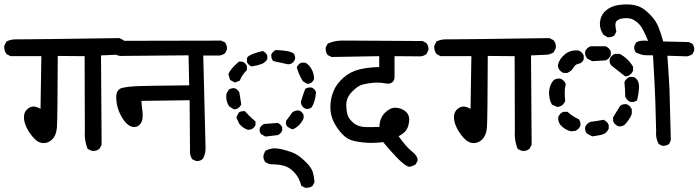

<svg xmlns="http://www.w3.org/2000/svg" viewBox="-22 -747 3249 893"><path d="M52.2 -564H69.8Q138.2 -564 533.7 -569.8L552.2 -560.1Q563.5 -547.9 563.5 -530.8Q563.5 -527.8 563 -523.9L553.2 -503.9Q539.1 -494.6 523.9 -492.7L447.8 -489.3L450.7 -73.7L440.9 -55.2L439.9 -54.7Q428.7 -44.9 412.1 -44.9Q405.8 -44.9 403.8 -45.9L385.3 -54.7L384.8 -56.6Q372.1 -88.4 372.1 -125Q372.1 -132.3 372.6 -139.6L371.6 -485.8L246.6 -486.8Q245.6 -187 242.7 -153.3Q239.7 -117.7 221.2 -99.1Q203.1 -81.5 181.2 -81.5Q155.8 -81.5 133.8 -106.4Q113.8 -128.9 101.6 -154.1Q89.4 -179.2 89.4 -201.7Q89.4 -225.1 103.8 -238.3Q118.2 -251.5 134.3 -251.5Q147.5 -251.5 166.5 -240.7L170.4 -485.8H26.9L8.3 -495.6L7.3 -497.1Q-2.4 -510.7 -2.4 -528.8Q-2.4 -530.8 -2.4 -533.7L7.8 -553.7L9.3 -554.7Q28.3 -564 52.2 -564Z M635.7 -277.8Q636.7 -256.8 639.2 -241Q641.6 -225.1 641.6 -215.1Q641.6 -205.1 641.1 -198.2Q639.2 -178.2 626.5 -166Q616.2 -156.2 602.5 -156.2Q579.1 -156.2 558.6 -181.6Q543 -201.2 531.5 -228.5Q520 -255.9 518.6 -292Q518.6 -293.9 518.6 -295.9Q518.6 -317.9 529.8 -329.1Q536.1 -335.9 547.9 -338.4Q572.3 -344.2 611.1 -346.2Q649.9 -348.1 857.9 -350.1L855 -489.7L535.6 -486.8Q521 -489.3 510.7 -497.1Q501.5 -508.8 501.5 -525.9Q501.5 -527.8 501.5 -530.8L510.7 -547.9L528.8 -557.1L1005.9 -558.1L1023.9 -550.3L1024.9 -549.3Q1033.7 -537.1 1033.7 -521.5Q1033.7 -520 1033.7 -517.1L1024.9 -499.5Q1011.7 -489.7 998 -488.8H923.3L934.1 -57.6Q934.1 -31.7 922.4 -9.3Q911.1 2 895.5 2Q890.1 2 888.2 1L872.1 -6.3Q862.8 -21.5 861.8 -36.1L859.9 -280.8Z M1239.3 17.1H1238.8Q1224.6 15.1 1212.4 6.8Q1203.1 -3.9 1203.1 -18.6Q1203.1 -24.4 1204.1 -26.4L1211.4 -44.9L1213.4 -45.9Q1232.9 -57.1 1255.9 -57.1Q1264.2 -57.1 1272.9 -55.7Q1304.2 -50.3 1333.5 -39.6Q1365.7 -28.3 1399.9 5.9Q1426.3 32.2 1432.6 52.7Q1439 74.2 1440.9 99.6L1432.1 116.7L1431.2 117.7Q1419.9 126.5 1402.8 126.5Q1400.9 126.5 1397.9 126.5L1379.4 117.2Q1374.5 97.7 1366.7 83Q1357.4 65.4 1342.8 50.8Q1323.2 31.2 1301.3 24.9Q1275.4 17.1 1239.3 17.1ZM1185.5 -142.6Q1185.5 -148.4 1186.5 -151.4Q1189.5 -157.2 1194.3 -162.1Q1199.2 -167 1206.5 -170.4L1269.5 -175.3Q1277.3 -171.9 1282.2 -167Q1287.1 -162.1 1290.5 -154.3V-139.6Q1284.2 -125 1270.5 -119.1L1270 -118.7L1212.9 -111.8L1192.9 -122.6Q1185.5 -130.9 1185.5 -142.6ZM1110.4 -230Q1112.3 -230 1116.7 -230Q1125.5 -220.7 1136.7 -209.2Q1147.9 -197.8 1166.5 -182.1V-166Q1163.6 -158.7 1158.4 -153.6Q1153.3 -148.4 1145 -145L1131.3 -143.1Q1106.9 -150.9 1090.3 -171.9L1077.1 -201.2L1088.4 -223.1L1089.4 -224.1Q1097.7 -230 1110.4 -230ZM1314.9 -157.7Q1307.6 -166 1307.6 -176.8Q1307.6 -180.2 1308.6 -184.6L1337.9 -224.6Q1345.2 -230 1351.6 -231.7Q1357.9 -233.4 1361.8 -233.4Q1368.2 -233.4 1369.6 -232.7Q1371.1 -231.9 1371.8 -231.7Q1372.6 -231.4 1373.5 -231Q1374.5 -230.5 1375.2 -230Q1376 -229.5 1376.7 -229Q1377.4 -228.5 1378.2 -228Q1378.9 -227.5 1379.4 -227.1Q1386.2 -221.7 1390.1 -211.9V-197.3Q1377.4 -166 1346.7 -148.4L1335.9 -145.5ZM1032.2 -278.8Q1030.3 -288.6 1030.3 -296.1Q1030.3 -303.7 1030.8 -310.1L1042 -330.1Q1052.7 -336.9 1064 -336.9Q1069.3 -336.9 1071.3 -335.9Q1085 -330.1 1091.3 -316.9Q1095.2 -295.9 1100.1 -261.7Q1096.2 -253.4 1091.3 -248.8Q1086.4 -244.1 1079.6 -240.7L1066.4 -238.3L1043.9 -252Q1035.6 -265.1 1032.2 -278.8ZM1421.9 -340.3Q1426.8 -340.3 1427.7 -339.8Q1441.4 -334 1447.3 -320.3L1447.8 -319.3Q1444.8 -273.4 1426.8 -247.1Q1420.9 -242.7 1415.8 -241.5Q1410.6 -240.2 1407.2 -240.2Q1401.4 -240.2 1399.9 -241Q1398.4 -241.7 1397.7 -241.9Q1397 -242.2 1396 -242.7Q1395 -243.2 1394.3 -243.7Q1393.6 -244.1 1392.8 -244.6Q1392.1 -245.1 1391.4 -245.6Q1390.6 -246.1 1390.1 -246.6Q1383.3 -252 1379.4 -261.2L1377.4 -272.5Q1385.7 -303.7 1397.9 -334L1399.4 -334.5Q1409.2 -340.3 1421.9 -340.3ZM1396.5 -455.6H1397.9Q1406.7 -450.7 1413.6 -443.8Q1420.4 -437 1426.3 -426.8Q1438 -406.7 1439 -379.9Q1435.5 -371.6 1430.9 -366.7Q1426.3 -361.8 1419.9 -359.4L1408.2 -356.4L1386.7 -369.1Q1368.2 -398.4 1358.4 -434.1Q1365.2 -449.2 1378.9 -455.1L1379.9 -455.6ZM1088.9 -460.4H1105.5Q1120.1 -454.1 1126 -440.4L1126.5 -439.5V-421.4Q1114.7 -409.7 1106.9 -398.2Q1099.1 -386.7 1092.8 -371.6L1070.8 -363.3L1048.3 -375L1040.5 -400.4V-401.9Q1046.9 -423.8 1088.9 -460.4ZM1126.5 -458.5V-477.1Q1128.4 -480.5 1130.9 -482.9Q1144.5 -496.6 1199.7 -509.8Q1208 -505.9 1212.9 -501Q1217.8 -496.1 1221.2 -488.3V-472.2Q1217.8 -465.3 1212.9 -460.9Q1205.1 -453.1 1194.3 -449.2Q1174.3 -441.9 1147.5 -438Q1140.1 -441.4 1135.3 -446Q1130.4 -450.7 1126.5 -458.5ZM1239.7 -488.8Q1239.7 -490.7 1239.7 -493.7Q1247.1 -507.8 1259.3 -513.7L1260.7 -514.2Q1325.2 -512.2 1343.3 -498.5L1343.8 -498Q1350.6 -489.3 1350.6 -478Q1350.6 -472.7 1349.6 -470.7Q1344.2 -456.1 1329.6 -449.7L1318.4 -447.8Q1284.2 -454.6 1249 -462.9L1247.6 -464.4Q1239.7 -474.6 1239.7 -488.8Z M1760.3 -85.9Q1731.4 -82.5 1706.5 -82.5Q1666.5 -82.5 1626.5 -90.8Q1593.8 -97.7 1569.6 -123.5Q1545.4 -149.4 1530 -180.4Q1514.6 -211.4 1514.6 -248.5Q1514.6 -288.1 1529.3 -323.2Q1543.5 -357.9 1576.2 -386.5Q1608.9 -415 1654.3 -425.3Q1696.3 -434.6 1741.7 -435.1V-485.8L1520 -481.9L1502.4 -490.7L1501.5 -491.7Q1492.7 -502.9 1492.7 -521Q1492.7 -522.5 1492.7 -525.9L1502 -543.9Q1530.8 -557.1 1564 -558.1Q1571.8 -558.1 1627 -558.1Q1682.1 -558.1 1942.9 -556.2L1960.4 -547.4L1960.9 -546.4Q1970.7 -536.1 1970.7 -520.5Q1970.7 -514.2 1969.7 -512.2L1961.4 -495.6Q1948.2 -485.8 1933.6 -484.9L1813 -485.8V-387.7Q1812.5 -374 1804.4 -366Q1796.4 -357.9 1781.7 -357.9Q1776.4 -357.9 1769 -359.4Q1752 -362.8 1732.9 -362.8Q1725.1 -362.8 1716.8 -362.3Q1688.5 -359.9 1665 -354Q1642.6 -348.6 1614.3 -319.3Q1588.4 -292.5 1588.4 -258.8Q1588.4 -249.5 1589.6 -238.8Q1590.8 -228 1592.3 -221.7Q1595.2 -208 1600.1 -199.7Q1609.4 -184.6 1627.9 -170.9Q1646.5 -157.7 1675.8 -156.2Q1688.5 -155.8 1705.1 -155.8Q1721.7 -155.8 1742.7 -156.7Q1743.2 -197.3 1768.6 -222.7Q1792.5 -246.1 1816.9 -246.1Q1827.6 -246.1 1841.3 -241.7Q1857.4 -235.8 1868.2 -225.1Q1881.3 -211.4 1881.3 -190.9Q1881.3 -178.2 1877 -162.6Q1871.6 -144.5 1860.8 -133.8Q1850.1 -123 1832 -113.3Q1869.1 -61.5 1893.6 -43Q1920.4 -22 1920.4 -2.4Q1920.4 -1.5 1920.4 0.5L1911.1 17.6Q1896.5 26.9 1880.4 28.8H1879.4Q1861.8 23.9 1828.1 -9.8Q1800.3 -37.6 1760.3 -85.9Z M2052.2 -564H2069.8Q2138.2 -564 2533.7 -569.8L2552.2 -560.1Q2563.5 -547.9 2563.5 -530.8Q2563.5 -527.8 2563 -523.9L2553.2 -503.9Q2539.1 -494.6 2523.9 -492.7L2447.8 -489.3L2450.7 -73.7L2440.9 -55.2L2439.9 -54.7Q2428.7 -44.9 2412.1 -44.9Q2405.8 -44.9 2403.8 -45.9L2385.3 -54.7L2384.8 -56.6Q2372.1 -88.4 2372.1 -125Q2372.1 -132.3 2372.6 -139.6L2371.6 -485.8L2246.6 -486.8Q2245.6 -187 2242.7 -153.3Q2239.7 -117.7 2221.2 -99.1Q2203.1 -81.5 2181.2 -81.5Q2155.8 -81.5 2133.8 -106.4Q2113.8 -128.9 2101.6 -154.1Q2089.4 -179.2 2089.4 -201.7Q2089.4 -225.1 2103.8 -238.3Q2118.2 -251.5 2134.3 -251.5Q2147.5 -251.5 2166.5 -240.7L2170.4 -485.8H2026.9L2008.3 -495.6L2007.3 -497.1Q1997.6 -510.7 1997.6 -528.8Q1997.6 -530.8 1997.6 -533.7L2007.8 -553.7L2009.3 -554.7Q2028.3 -564 2052.2 -564Z M3029.3 -126Q3029.3 -129.9 3029.8 -133.8Q3025.9 -304.7 3022.5 -356.4Q3019 -407.2 3015.1 -489.7Q2990.7 -489.7 2977.8 -490.2Q2964.8 -490.7 2937.5 -501.5L2936.5 -502.4Q2927.7 -511.7 2927.7 -525.9Q2927.7 -531.7 2928.7 -533.7L2936.5 -549.8L2938 -550.8Q2953.6 -558.1 2974.1 -558.1Q2982.9 -558.1 2992.2 -556.6Q2968.8 -615.7 2951.7 -633.3Q2933.6 -652.3 2916 -658.7Q2906.7 -661.6 2900.1 -662.1Q2893.6 -662.6 2888.4 -662.6Q2883.3 -662.6 2874.5 -661.4Q2865.7 -660.2 2857.9 -657.2Q2850.1 -653.8 2845.2 -648.4Q2840.3 -643.6 2840.3 -630.4Q2840.3 -618.7 2844.7 -599.6L2835.4 -582.5L2834.5 -581.5Q2824.2 -573.7 2809.1 -573.7Q2807.1 -573.7 2804.2 -573.7L2785.2 -585Q2768.1 -608.4 2768.1 -635.3Q2768.1 -640.1 2768.6 -645Q2772.5 -677.7 2795.9 -697.8Q2818.8 -717.8 2851.1 -723.1Q2873.5 -726.6 2893.6 -726.6Q2930.7 -726.6 2957.5 -713.4Q2979 -702.6 3003.9 -676.5Q3028.8 -650.4 3040.5 -621.6Q3051.3 -594.7 3062.5 -554.2L3182.1 -551.3L3197.8 -543.5L3198.7 -542.5Q3207 -532.2 3207 -518.1Q3207 -512.2 3206.1 -510.3L3198.7 -495.6Q3186.5 -487.3 3173.3 -484.9L3082 -487.8Q3090.3 -370.6 3091.8 -331.8Q3093.3 -293 3098.1 -94.7L3090.3 -77.6L3088.9 -76.7Q3078.1 -68.8 3063 -68.8Q3061 -68.8 3058.1 -68.8L3042 -77.1L3041 -78.6Q3029.3 -100.1 3029.3 -126ZM2699.2 -149.9Q2699.2 -155.8 2700.7 -158.7Q2703.6 -165 2709.5 -170.7Q2715.3 -176.3 2724.1 -180.2Q2753.9 -184.1 2784.7 -189.9Q2793.9 -186 2799.6 -180.4Q2805.2 -174.8 2809.1 -166V-148.4Q2799.8 -127.4 2780.8 -121.6Q2763.7 -116.7 2732.4 -112.8L2708.5 -125.5Q2699.2 -135.7 2699.2 -149.9ZM2574.2 -196.3Q2574.2 -202.6 2575.2 -204.8Q2576.2 -207 2577.6 -209Q2584.5 -221.2 2598.6 -227.1H2617.2Q2643.6 -203.6 2669.4 -192.9L2670.4 -191.9Q2677.7 -182.6 2677.7 -168.9Q2677.7 -163.1 2676.3 -160.2Q2673.3 -153.3 2667.7 -147.7Q2662.1 -142.1 2653.8 -138.2L2634.3 -136.2Q2604.5 -142.6 2583.5 -167.5Q2574.2 -180.7 2574.2 -196.3ZM2829.6 -183.6V-200.2V-201.7L2862.3 -254.4Q2872.1 -262.7 2885.7 -262.7Q2891.6 -262.7 2893.3 -262Q2895 -261.2 2896.5 -260.5Q2897.9 -259.8 2899.4 -258.8Q2900.9 -257.8 2902.3 -256.8Q2911.6 -250.5 2916.5 -238.3V-216.8Q2905.8 -189.5 2883.3 -167Q2874 -159.2 2860.4 -159.2Q2854.5 -159.2 2852.5 -160.2Q2836.9 -167 2830.1 -182.6ZM2531.7 -313Q2531.7 -350.1 2553.2 -374Q2564.5 -381.8 2577.6 -381.8Q2584 -381.8 2585.9 -380.9Q2601.6 -374 2608.4 -358.4L2609.4 -356.9Q2604.5 -336.9 2604.5 -317.4Q2604.5 -297.9 2606.9 -277.8Q2603 -267.6 2596.9 -261.5Q2590.8 -255.4 2581.5 -251.5L2569.8 -249.5L2544.9 -260.7Q2537.1 -275.4 2534.4 -288.3Q2531.7 -301.3 2531.7 -313ZM2906.2 -389.2H2923.8Q2932.1 -385.7 2937.5 -380.4Q2950.2 -367.7 2950.2 -344.5Q2950.2 -321.3 2941.4 -281.2L2939.9 -279.8Q2930.7 -272.5 2917 -272.5Q2911.1 -272.5 2908.2 -273.9Q2901.4 -276.9 2895.8 -282.5Q2890.1 -288.1 2886.2 -296.9Q2885.3 -333.5 2882.3 -365.2Q2886.2 -374 2891.8 -379.6Q2897.5 -385.3 2906.2 -389.2ZM2813.5 -462.4Q2813.5 -464.8 2813.5 -466.8Q2813.5 -471.7 2814.5 -474.1Q2815.4 -476.6 2816.9 -478.5Q2823.7 -490.7 2837.9 -496.6H2859.9Q2899.4 -475.6 2921.9 -437.5L2922.4 -436V-418Q2915 -401.4 2898.9 -394L2886.2 -391.6L2821.3 -442.4Q2814 -451.7 2813.5 -462.4ZM2656.7 -512.7Q2667.5 -512.7 2669.7 -511.7Q2671.9 -510.7 2673.8 -509.8Q2675.8 -508.8 2677.2 -507.8Q2687.5 -501 2692.9 -488.3V-470.7Q2689.9 -463.4 2685.5 -459Q2678.2 -452.1 2667 -449.7Q2653.8 -447.3 2646.5 -434.1Q2636.7 -416.5 2617.2 -408.2L2616.2 -407.7H2598.6Q2582 -415 2575.2 -430.7L2574.7 -431.6L2572.8 -444.3Q2579.1 -472.7 2605 -494.1Q2627 -512.7 2656.7 -512.7ZM2699.2 -501.5Q2699.2 -507.3 2700.7 -510.3Q2708 -524.9 2723.6 -531.2L2724.6 -531.7H2794.9Q2811.5 -524.4 2818.4 -508.8L2818.8 -507.8V-490.2Q2811.5 -473.6 2795.9 -466.8L2795.4 -466.3L2732.4 -462.4L2708.5 -475.1Q2699.2 -487.3 2699.2 -501.5Z"/></svg>

Font: Bakudai
Style: Medium
Weight: 500
Version: Version 1.48